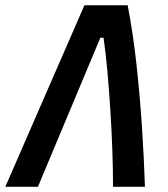

<svg xmlns="http://www.w3.org/2000/svg" viewBox="-39 -714 644 734"><path d="M-18.6 0 283.7 -693.8H449.2Q469.7 -586.4 482.9 -466.1Q496.1 -345.7 503.9 -226.1Q511.7 -106.4 515.1 0H393.1Q393.1 -65.9 390.4 -141.4Q387.7 -216.8 382.8 -293.5Q377.9 -370.1 371.6 -441.2Q365.2 -512.2 356.9 -569.8H344.7L106 0Z"/></svg>

Font: Cascadia Code NF SemiBold
Style: Italic
Weight: 600
Italic angle: -10°
Monospace: yes
Designer: Aaron Bell
Foundry: Saja Typeworks
Version: Version 2404.023; ttfautohint (v1.8.4)